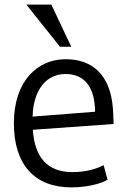

<svg xmlns="http://www.w3.org/2000/svg" viewBox="-20 -798 551 830"><path d="M288 -596 202 -778H94L239 -596ZM391 -315 121 -294C124 -411 181 -478 263 -478C343 -478 390 -425 391 -315ZM471 -262C470 -303 469 -317 468 -330C456.9 -474 380 -542 264 -542C143 -542 40 -449 40 -265C40 -88 128 12 289 12C360 12 418 -5 445 -21L428 -84C402 -71 359 -54 294 -54C185 -54 130 -117 122 -237Z"/></svg>

Font: Repo
Style: Regular
Weight: 400
Designer: Stefan Peev
Foundry: Context Ltd
Version: Version 0.000